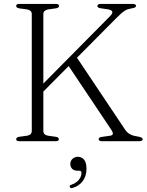

<svg xmlns="http://www.w3.org/2000/svg" viewBox="-20 -720 748 979"><path d="M162.5 -255 543 -639.5Q551 -648 552.5 -654.5Q554 -661 549 -665.5Q544 -670 532.5 -672L492.5 -678Q483.5 -679.5 480 -682.5Q476.5 -685.5 476.5 -689.5Q476.5 -694.5 480.8 -697.2Q485 -700 493 -700H657Q666 -700 669.8 -697.2Q673.5 -694.5 673.5 -689.5Q673.5 -685 669 -682.5Q664.5 -680 650 -677Q640.5 -675.5 632.5 -673Q624.5 -670.5 616.5 -665.5Q608.5 -660.5 598.5 -651.8Q588.5 -643 574.5 -629L176 -228ZM321.5 -396 368 -432.5 618.5 -58Q628 -44 642 -36Q656 -28 677 -25Q697 -21.5 702.2 -18.2Q707.5 -15 707.5 -10Q707.5 -5.5 703 -2.8Q698.5 0 690.5 0H499.5Q491 0 487 -3Q483 -6 483 -10.5Q483 -15 486.8 -18Q490.5 -21 499.5 -22L541.5 -28Q554 -30 555.2 -37.2Q556.5 -44.5 549 -56ZM201 -52Q201 -42 207.2 -36Q213.5 -30 225 -28L264.5 -22.5Q273 -21 276.5 -18Q280 -15 280 -10.5Q280 -6 276.5 -3Q273 0 264.5 0H77.5Q69.5 0 66 -3Q62.5 -6 62.5 -10.5Q62.5 -19.5 77.5 -22.5L118 -28Q129.5 -30 135.8 -36Q142 -42 142 -52V-648Q142 -658 135.8 -664Q129.5 -670 118 -672L77.5 -677.5Q62.5 -680.5 62.5 -689.5Q62.5 -694.5 66 -697.2Q69.5 -700 77.5 -700H265.5Q274 -700 277.5 -697.2Q281 -694.5 281 -689.5Q281 -680.5 265.5 -677.5L225.5 -672Q214 -670 207.5 -664Q201 -658 201 -648ZM374.5 150.5Q357 150.5 347.8 140.5Q338.5 130.5 338.5 116.5Q338.5 100 349.8 89.8Q361 79.5 377.5 79.5Q396 79.5 408.5 94Q421 108.5 421 140.5Q421 178 401.8 203.5Q382.5 229 350.5 238Q344.5 240 341 238.8Q337.5 237.5 336 233.5Q334 229.5 336.2 226.2Q338.5 223 344 222Q360.5 216.5 372 207Q383.5 197.5 389.5 185.5Q395.5 173.5 395.5 162Q395.5 150.5 384.5 150.5Z"/></svg>

Font: Fraunces ExtraLight
Style: Regular
Weight: 250
Version: Version 1.000;[b76b70a41]